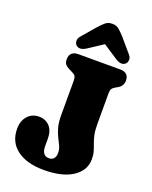

<svg xmlns="http://www.w3.org/2000/svg" viewBox="-169 -1017 884 1117"><g transform="rotate(20 272.5 -458.0)"><path d="M485.5 -144Q485.5 -74.5 421.2 -32.2Q357 10 243 10Q137.5 10 76.8 -35.5Q16 -81 16 -163Q16 -212 43 -242.2Q70 -272.5 113.5 -272.5Q153.5 -272.5 178.8 -245.5Q204 -218.5 204 -168.5V-123Q204 -94.5 215 -79.5Q226 -64.5 247.5 -64.5Q268 -64.5 278.2 -77Q288.5 -89.5 288.5 -111.5Q288.5 -133.5 279.8 -153Q271 -172.5 259.2 -195Q247.5 -217.5 238.8 -248.2Q230 -279 230 -324V-537.5Q230 -556 224.8 -565Q219.5 -574 206 -580.5L180 -593.5Q164.5 -601.5 156.8 -611.5Q149 -621.5 149 -643Q149 -666.5 162.8 -679.2Q176.5 -692 202.5 -692H462Q488.5 -692 502 -679.2Q515.5 -666.5 515.5 -643Q515.5 -607.5 484.5 -590.5L469.5 -582Q455.5 -574 450.5 -564.8Q445.5 -555.5 445.5 -539V-346.5Q445.5 -307 451.5 -280.2Q457.5 -253.5 465.5 -233Q473.5 -212.5 479.5 -192Q485.5 -171.5 485.5 -144ZM373 -829H284L419.5 -740Q458.5 -715 481.5 -736.5Q490 -745 491.5 -760.8Q493 -776.5 477.5 -793.5L406.5 -876.5Q386.5 -898.5 370.2 -912.2Q354 -926 328.5 -926Q303 -926 286.8 -912.2Q270.5 -898.5 250.5 -876.5L179.5 -793.5Q164 -776.5 165.5 -760.8Q167 -745 175.5 -736.5Q198.5 -715 237.5 -740Z"/></g></svg>

Font: Fraunces 144pt S100 Black
Style: Regular
Weight: 900
Version: Version 1.000